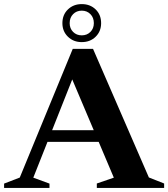

<svg xmlns="http://www.w3.org/2000/svg" viewBox="-32 -917 821 937"><path d="M169.5 -224.5V-281.5H510.5V-224.5ZM694.5 -51 769 -21.5V0H440.5V-21.5L523.5 -50L309.5 -555.5L331.5 -557L130.5 -50L209.5 -21V0H-12V-21L64.5 -50.5L323 -678.5H422ZM367 -897Q408 -897 434.8 -871Q461.5 -845 461.5 -804Q461.5 -764 434.8 -737.8Q408 -711.5 367 -711.5Q326.5 -711.5 299.5 -737.8Q272.5 -764 272.5 -804Q272.5 -845 299.5 -871Q326.5 -897 367 -897ZM367 -744.5Q392.5 -744.5 409.2 -761.2Q426 -778 426 -804Q426 -831 409.2 -848Q392.5 -865 367 -865Q341.5 -865 324.8 -848Q308 -831 308 -804Q308 -778 324.8 -761.2Q341.5 -744.5 367 -744.5Z"/></svg>

Font: Newsreader 24pt
Style: Bold
Weight: 700
Designer: Hugues Gentile
Foundry: Production Type
Version: Version 1.003